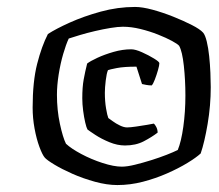

<svg xmlns="http://www.w3.org/2000/svg" viewBox="-20 -752 630 553"><path d="M318 -219Q288 -219 253.5 -228.5Q219 -238 188.5 -251.5Q158 -265 136.5 -278Q115 -291 109 -298Q102 -306 93.5 -329Q85 -352 79.5 -382Q74 -412 74 -442Q74 -517 87 -568Q100 -619 118 -654Q141 -669 181 -687Q221 -705 270 -718.5Q319 -732 369 -732Q390 -732 419.5 -724Q449 -716 479 -704Q509 -692 532.5 -680Q556 -668 565 -658Q571 -651 575.5 -632.5Q580 -614 582.5 -590Q585 -566 586 -542Q587 -518 587 -501Q587 -448 578 -395Q569 -342 558 -310Q545 -298 519.5 -282.5Q494 -267 461 -252.5Q428 -238 391.5 -228.5Q355 -219 318 -219ZM340 -333Q318 -333 295 -342.5Q272 -352 254.5 -363.5Q237 -375 232 -379Q229 -384 225.5 -399Q222 -414 219.5 -433Q217 -452 217 -469Q217 -501 221 -523Q225 -545 231 -569Q240 -576 260.5 -585.5Q281 -595 307 -602.5Q333 -610 358 -610Q370 -610 389 -601.5Q408 -593 423.5 -583.5Q439 -574 439 -570Q439 -564 435 -550Q431 -536 426 -523Q421 -510 417 -506Q409 -506 401 -507.5Q393 -509 389 -510L373 -560Q337 -560 316.5 -556Q296 -552 291 -550Q287 -541 284.5 -520Q282 -499 282 -485Q282 -460 285.5 -439.5Q289 -419 292 -412Q295 -410 304.5 -403Q314 -396 325.5 -390.5Q337 -385 346 -385Q355 -385 372 -387.5Q389 -390 404 -392.5Q419 -395 423 -396Q426 -394 430 -386.5Q434 -379 434 -370Q417 -357 394 -345Q371 -333 340 -333ZM331 -272Q346 -272 368.5 -277.5Q391 -283 415 -290.5Q439 -298 459.5 -306Q480 -314 492 -320Q502 -344 508 -387Q514 -430 514 -477Q514 -521 509.5 -562.5Q505 -604 496 -620Q492 -625 475.5 -634Q459 -643 435 -652.5Q411 -662 384.5 -668.5Q358 -675 334 -675Q320 -675 298.5 -671.5Q277 -668 253.5 -662.5Q230 -657 210 -651Q190 -645 178 -641Q170 -624 162 -596.5Q154 -569 149 -537.5Q144 -506 144 -479Q144 -435 152.5 -395.5Q161 -356 170 -338Q185 -324 214 -308.5Q243 -293 275.5 -282.5Q308 -272 331 -272Z"/></svg>

Font: Texturina 12pt
Style: Bold Italic
Weight: 700
Italic angle: -11°
Designer: Guillermo Torres Carreño
Foundry: Omnibus-Type
Version: Version 1.002